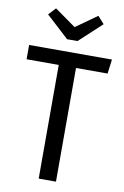

<svg xmlns="http://www.w3.org/2000/svg" viewBox="-98 -962 660 1018"><g transform="rotate(10 232.0 -452.5)"><path d="M448 -612H278V0H185V-612H12V-689H458ZM382 -866 261 -754H205L83 -866L119 -905L233 -824L347 -905Z"/></g></svg>

Font: Fira Sans Condensed
Style: Regular
Weight: 400
Width: 3
Designer: bBox Type GmbH & Carrois Corporate GbR & Edenspiekermann AG
Foundry: bBox Type GmbH & Carrois Corporate GbR & Edenspiekermann AG
Version: Version 4.301